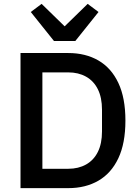

<svg xmlns="http://www.w3.org/2000/svg" viewBox="-20 -972 722 992"><path d="M86 0V-698H333Q422 -698 488.5 -659.5Q555 -621 591.5 -543.5Q628 -466 628 -349Q628 -232 591.5 -154.5Q555 -77 488.5 -38.5Q422 0 333 0ZM199 -100H333Q385 -100 424.5 -122Q464 -144 485.5 -187Q507 -230 507 -293V-405Q507 -468 485.5 -511Q464 -554 424.5 -576Q385 -598 333 -598H199ZM369 -760H259L139 -910L195 -952L314 -836L433 -952L489 -910Z"/></svg>

Font: IBM Plex Sans Medium
Style: Regular
Weight: 500
Designer: Mike Abbink, Paul van der Laan, Pieter van Rosmalen
Foundry: Bold Monday
Version: Version 3.201